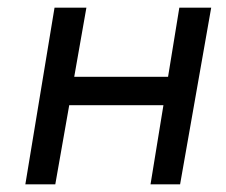

<svg xmlns="http://www.w3.org/2000/svg" viewBox="-20 -480 588 500"><path d="M139 -280H471L459 -206H127ZM530 -460 449 0H372L447 -460ZM205 -460 124 0H46L122 -460Z"/></svg>

Font: Jost
Style: Italic
Weight: 400
Italic angle: -5°
Version: Version 3.710